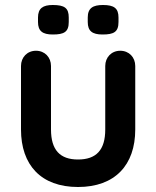

<svg xmlns="http://www.w3.org/2000/svg" viewBox="-20 -738 625 768"><path d="M401 -474V-220C401 -138 365 -100 292 -100C220 -100 184 -138 184 -220V-474C184 -509 159 -535 124 -535C89 -535 64 -509 64 -474V-220C64 -78 144 10 292 10C440 10 521 -78 521 -220V-474C521 -509 496 -535 461 -535C426 -535 401 -509 401 -474ZM454 -650V-668C454 -705 436 -718 392 -718C352 -718 331 -706 331 -668V-650C331 -614 349 -600 390 -600C435 -600 454 -610 454 -650ZM255 -650V-668C255 -706 238 -718 191 -718C152 -718 132 -705 132 -668V-650C132 -614 150 -600 191 -600C236 -600 255 -610 255 -650Z"/></svg>

Font: Hotpoint
Style: Bold
Weight: 700
Designer: Andrew Paglinawan, Luciano Perondi, Riccardo Olocco
Foundry: CAST Cooperativa Anonima Servizi Tipografici
Version: Version 1.000;PS 2.1;hotconv 16.6.51;makeotf.lib2.5.65220